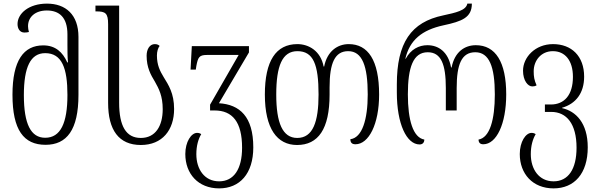

<svg xmlns="http://www.w3.org/2000/svg" viewBox="-20 -791 3316 1062"><path d="M232 10C349 10 414 -72 414 -266V-587C414 -710 343 -771 240 -771C139 -771 77 -716 77 -658C77 -632 90 -611 115 -611C124 -611 132 -612 140 -614C137 -625 135 -635 135 -646C135 -697 175 -733 239 -733C307 -733 353 -696 353 -601V-545C353 -515 353 -478 356 -446H352C327 -502 287 -540 219 -540C111 -540 49 -457 49 -267C49 -72 111 10 232 10ZM230 -29C151 -29 112 -104 112 -265C112 -420 149 -497 230 -497C323 -497 353 -413 353 -266C353 -110 315 -29 230 -29Z M759 11C878 11 943 -72 943 -188C943 -275 912 -321 885 -365C865 -398 848 -431 848 -484C848 -506 854 -526 863 -537C857 -543 849 -547 836 -547C809 -547 791 -520 791 -483C791 -417 814 -377 837 -339C859 -300 880 -260 880 -187C880 -94 840 -28 759 -28C677 -28 639 -94 639 -223V-760H508V-728H512C563 -728 578 -719 578 -657V-222C578 -72 637 11 759 11Z M1192 251C1306 251 1381 170 1381 24C1381 -146 1306 -213 1191 -220L1357 -501V-536H1041L1034 -406H1063L1066 -426C1075 -473 1081 -487 1124 -487H1300L1142 -212V-180H1167C1266 -180 1319 -116 1319 26C1319 145 1273 212 1192 212C1111 212 1066 145 1066 62C1066 15 1077 -22 1093 -49C1086 -54 1079 -56 1070 -56C1038 -56 1005 -7 1005 61C1005 170 1076 251 1192 251Z M1623 11C1740 11 1803 -77 1803 -268V-308C1803 -442 1832 -508 1906 -508C1984 -508 2014 -425 2014 -269C2014 -129 1983 -29 1918 -21C1918 -3 1926 7 1946 7C2020 7 2077 -105 2077 -268C2077 -459 2015 -547 1909 -547C1848 -547 1790 -509 1773 -423H1770C1754 -509 1688 -547 1625 -547C1506 -547 1445 -454 1445 -268C1445 -79 1513 11 1623 11ZM1624 -28C1543 -28 1508 -111 1508 -268C1508 -426 1541 -508 1625 -508C1713 -508 1742 -435 1742 -268C1742 -117 1711 -28 1624 -28Z M2301 8C2316 8 2327 -1 2327 -19C2265 -30 2236 -126 2236 -269C2236 -418 2265 -502 2346 -502C2420 -502 2446 -435 2446 -304V-180H2506V-304C2506 -435 2533 -502 2609 -502C2686 -502 2717 -422 2717 -269C2717 -128 2689 -30 2627 -19C2627 -3 2635 7 2653 7C2726 7 2780 -105 2780 -269C2780 -448 2721 -541 2612 -541C2551 -541 2495 -505 2478 -418H2475C2459 -505 2405 -541 2344 -541C2297 -541 2252 -518 2224 -466H2222C2246 -569 2313 -625 2433 -651C2536 -673 2590 -694 2590 -771H2565C2558 -733 2501 -721 2432 -706C2253 -669 2175 -554 2175 -324V-279C2175 -106 2229 8 2301 8Z M3042 251C3156 251 3231 170 3231 24C3231 -111 3165 -176 3089 -193V-195C3165 -217 3211 -276 3211 -367C3211 -481 3141 -547 3039 -547C2940 -547 2873 -474 2873 -400C2873 -345 2900 -313 2924 -313C2932 -313 2940 -314 2948 -319C2935 -348 2932 -367 2932 -397C2932 -455 2972 -508 3038 -508C3105 -508 3149 -457 3149 -366C3149 -265 3101 -213 3027 -213H2994V-172H3029C3114 -172 3169 -106 3169 26C3169 145 3123 212 3042 212C2961 212 2916 145 2916 62C2916 15 2927 -22 2943 -49C2936 -54 2929 -56 2920 -56C2888 -56 2855 -7 2855 61C2855 170 2926 251 3042 251Z"/></svg>

Font: Noto Serif Georgian Condensed Light
Style: Regular
Weight: 300
Width: 3
Designer: Monotype Design Team, Akaki Razmadze
Foundry: Google LLC
Version: Version 2.003